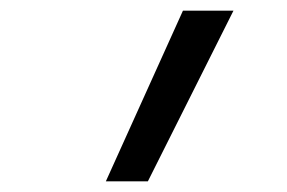

<svg xmlns="http://www.w3.org/2000/svg" viewBox="-20 -792 540 361"><path d="M179 -451 324 -772H419L258 -451Z"/></svg>

Font: Iosevka Curly Oblique
Style: Regular
Weight: 400
Italic angle: -9°
Monospace: yes
Designer: Belleve Invis
Foundry: Belleve Invis
Version: Version 11.1.0; ttfautohint (v1.8.3)